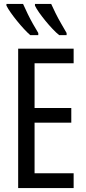

<svg xmlns="http://www.w3.org/2000/svg" viewBox="-20 -963 442 983"><path d="M357 0H73V-714H357V-639H157V-410H345V-335H157V-76H357ZM242 -943Q250 -925 263.5 -897.5Q277 -870 293 -842.5Q309 -815 321 -794V-783H283Q268 -795 249.5 -814.5Q231 -834 213 -856Q195 -878 180.5 -898.5Q166 -919 159 -934V-943ZM98 -943Q110 -916 122.5 -890.5Q135 -865 148.5 -841Q162 -817 176 -794V-783H135Q120 -796 102.5 -815Q85 -834 67.5 -855.5Q50 -877 35.5 -897.5Q21 -918 13 -934V-943Z"/></svg>

Font: Noto Sans ExtraCondensed
Style: Regular
Weight: 400
Width: 2
Designer: Monotype Design Team
Foundry: Monotype Imaging Inc.
Version: Version 2.013